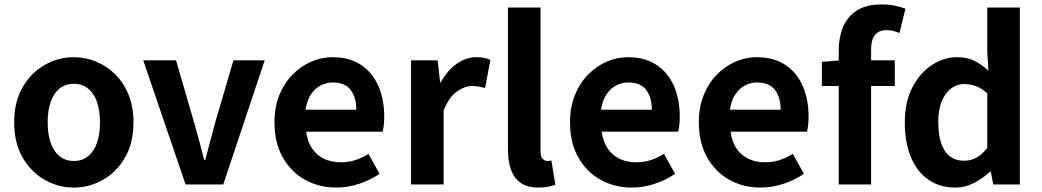

<svg xmlns="http://www.w3.org/2000/svg" viewBox="-20 -832 4698 866"><path d="M313 14Q243 14 181.5 -21Q120 -56 82 -121.5Q44 -187 44 -280Q44 -373 82 -438.5Q120 -504 181.5 -539Q243 -574 313 -574Q366 -574 414 -554Q462 -534 500 -496.5Q538 -459 560 -404.5Q582 -350 582 -280Q582 -187 544 -121.5Q506 -56 444.5 -21Q383 14 313 14ZM313 -106Q351 -106 377.5 -127.5Q404 -149 417.5 -188Q431 -227 431 -280Q431 -333 417.5 -372Q404 -411 377.5 -432.5Q351 -454 313 -454Q275 -454 248.5 -432.5Q222 -411 208.5 -372Q195 -333 195 -280Q195 -227 208.5 -188Q222 -149 248.5 -127.5Q275 -106 313 -106Z M817 0 626 -560H774L855 -281Q867 -239 878.5 -196.5Q890 -154 901 -111H906Q917 -154 928.5 -196.5Q940 -239 951 -281L1033 -560H1174L987 0Z M1497 14Q1419 14 1356 -21Q1293 -56 1255.5 -122Q1218 -188 1218 -280Q1218 -348 1239.5 -402Q1261 -456 1298.5 -494.5Q1336 -533 1382.5 -553.5Q1429 -574 1479 -574Q1556 -574 1608 -539.5Q1660 -505 1686.5 -444.5Q1713 -384 1713 -306Q1713 -286 1711 -267.5Q1709 -249 1706 -238H1361Q1367 -193 1388 -162Q1409 -131 1442 -115.5Q1475 -100 1517 -100Q1551 -100 1581 -109.5Q1611 -119 1642 -138L1692 -48Q1651 -20 1600 -3Q1549 14 1497 14ZM1358 -337H1587Q1587 -393 1561.5 -426.5Q1536 -460 1481 -460Q1452 -460 1426 -446.5Q1400 -433 1382 -405.5Q1364 -378 1358 -337Z M1834 0V-560H1954L1965 -461H1968Q1999 -516 2041 -545Q2083 -574 2127 -574Q2151 -574 2165.5 -570.5Q2180 -567 2192 -562L2168 -435Q2152 -439 2139.5 -441.5Q2127 -444 2108 -444Q2076 -444 2040.5 -419Q2005 -394 1981 -334V0Z M2410 14Q2358 14 2328 -7.5Q2298 -29 2284.5 -67.5Q2271 -106 2271 -157V-798H2418V-151Q2418 -126 2427.5 -116Q2437 -106 2447 -106Q2452 -106 2456 -106.5Q2460 -107 2467 -108L2485 1Q2472 6 2453.5 10Q2435 14 2410 14Z M2830 14Q2752 14 2689 -21Q2626 -56 2588.5 -122Q2551 -188 2551 -280Q2551 -348 2572.5 -402Q2594 -456 2631.5 -494.5Q2669 -533 2715.5 -553.5Q2762 -574 2812 -574Q2889 -574 2941 -539.5Q2993 -505 3019.5 -444.5Q3046 -384 3046 -306Q3046 -286 3044 -267.5Q3042 -249 3039 -238H2694Q2700 -193 2721 -162Q2742 -131 2775 -115.5Q2808 -100 2850 -100Q2884 -100 2914 -109.5Q2944 -119 2975 -138L3025 -48Q2984 -20 2933 -3Q2882 14 2830 14ZM2691 -337H2920Q2920 -393 2894.5 -426.5Q2869 -460 2814 -460Q2785 -460 2759 -446.5Q2733 -433 2715 -405.5Q2697 -378 2691 -337Z M3411 14Q3333 14 3270 -21Q3207 -56 3169.5 -122Q3132 -188 3132 -280Q3132 -348 3153.5 -402Q3175 -456 3212.5 -494.5Q3250 -533 3296.5 -553.5Q3343 -574 3393 -574Q3470 -574 3522 -539.5Q3574 -505 3600.5 -444.5Q3627 -384 3627 -306Q3627 -286 3625 -267.5Q3623 -249 3620 -238H3275Q3281 -193 3302 -162Q3323 -131 3356 -115.5Q3389 -100 3431 -100Q3465 -100 3495 -109.5Q3525 -119 3556 -138L3606 -48Q3565 -20 3514 -3Q3463 14 3411 14ZM3272 -337H3501Q3501 -393 3475.5 -426.5Q3450 -460 3395 -460Q3366 -460 3340 -446.5Q3314 -433 3296 -405.5Q3278 -378 3272 -337Z M3763 0V-605Q3763 -663 3782.5 -710Q3802 -757 3844.5 -784.5Q3887 -812 3957 -812Q3991 -812 4018 -806Q4045 -800 4064 -793L4037 -683Q4009 -696 3977 -696Q3945 -696 3927 -675Q3909 -654 3909 -608V0ZM3687 -444V-553L3771 -560H4016V-444Z M4290 14Q4220 14 4168.5 -21Q4117 -56 4089 -122Q4061 -188 4061 -280Q4061 -371 4094.5 -436.5Q4128 -502 4182 -538Q4236 -574 4296 -574Q4343 -574 4375.5 -557.5Q4408 -541 4438 -513L4433 -601V-798H4580V0H4460L4449 -58H4445Q4414 -28 4374 -7Q4334 14 4290 14ZM4328 -107Q4358 -107 4383.5 -120.5Q4409 -134 4433 -165V-411Q4408 -434 4381.5 -443.5Q4355 -453 4328 -453Q4297 -453 4270.5 -433.5Q4244 -414 4228 -376Q4212 -338 4212 -282Q4212 -224 4225.5 -185Q4239 -146 4265 -126.5Q4291 -107 4328 -107Z"/></svg>

Font: Noto Sans SC
Style: Bold
Weight: 700
Designer: Ryoko NISHIZUKA  (kana, bopomofo & ideographs); Paul D. Hunt (Latin, Greek & Cyrillic); Sandoll Communications , Soo-you
Foundry: Adobe
Version: Version 2.004-H2;hotconv 1.0.118;makeotfexe 2.5.65603